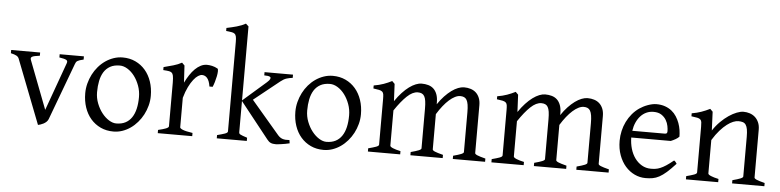

<svg xmlns="http://www.w3.org/2000/svg" viewBox="-46 -993 5055 1244"><g transform="rotate(5 2481.5 -371.5)"><path d="M482.9 -433.1Q468.3 -429.7 459 -426.8Q449.7 -423.8 443.8 -420.2Q438 -416.5 434.8 -411.9Q431.6 -407.2 429.2 -399.9L291 -28.8Q286.6 -18.1 278.3 -10.5Q270 -2.9 260.3 2.2Q250.5 7.3 241 10.3Q231.4 13.2 225.1 14.6L64 -399.9Q59.6 -413.6 46.9 -420.7Q34.2 -427.7 9.8 -433.1V-454.1H198.2V-433.1Q179.2 -430.7 167.2 -428.2Q155.3 -425.8 148.7 -422.1Q142.1 -418.5 141.1 -413.1Q140.1 -407.7 143.1 -399.9L263.2 -86.9L376 -399.9Q378.4 -407.2 377.7 -412.4Q377 -417.5 371.1 -421.1Q365.2 -424.8 354.2 -427.5Q343.3 -430.2 325.2 -433.1V-454.1H482.9Z M861.3 -222.2Q861.3 -260.7 848.6 -295.7Q835.9 -330.6 815.9 -357.2Q795.9 -383.8 770.5 -399.4Q745.1 -415 720.2 -415Q683.1 -415 657.7 -400.9Q632.3 -386.7 616.9 -362.1Q601.6 -337.4 594.7 -303.7Q587.9 -270 587.9 -231Q587.9 -192.4 601.6 -157.5Q615.2 -122.6 636 -96.2Q656.7 -69.8 681.6 -54.4Q706.5 -39.1 729 -39.1Q763.7 -39.1 788.6 -52Q813.5 -64.9 829.6 -88.9Q845.7 -112.8 853.5 -146.5Q861.3 -180.2 861.3 -222.2ZM937 -236.8Q937 -204.1 928.7 -172.9Q920.4 -141.6 905.8 -113.8Q891.1 -85.9 870.6 -62.3Q850.1 -38.6 825.4 -21.5Q800.8 -4.4 772.9 5.1Q745.1 14.6 715.3 14.6Q668.9 14.6 631.6 -2.9Q594.2 -20.5 567.6 -51.3Q541 -82 526.6 -124.5Q512.2 -167 512.2 -216.8Q512.2 -249 520.3 -280.3Q528.3 -311.5 542.7 -339.6Q557.1 -367.7 577.4 -391.4Q597.7 -415 622.3 -432.1Q647 -449.2 675.5 -459Q704.1 -468.8 734.4 -468.8Q780.3 -468.8 817.6 -451.2Q855 -433.6 881.6 -402.6Q908.2 -371.6 922.6 -329.1Q937 -286.6 937 -236.8Z M1352.1 -450.7Q1356.4 -447.8 1356.2 -433.6Q1356 -419.4 1352.3 -400.9Q1348.6 -382.3 1342.8 -362.8Q1336.9 -343.3 1331.1 -330.1H1310.1Q1307.1 -349.6 1301.8 -363.3Q1296.4 -377 1289.3 -385Q1282.2 -393.1 1273.7 -396.7Q1265.1 -400.4 1255.9 -400.4Q1245.1 -400.4 1230.7 -391.4Q1216.3 -382.3 1201.2 -363Q1186 -343.8 1171.1 -313.7Q1156.2 -283.7 1144.5 -242.2V-50.8Q1144.5 -43.5 1162.8 -35.6Q1181.2 -27.8 1227.1 -21V0H1002.9V-21Q1035.2 -28.3 1053.2 -35.4Q1071.3 -42.5 1071.3 -50.8V-335Q1071.3 -351.1 1070.3 -362.1Q1069.3 -373 1067.9 -379.9Q1066.4 -386.7 1064.2 -390.6Q1062 -394.5 1060.1 -397Q1056.6 -400.4 1052.5 -402.6Q1048.3 -404.8 1041.7 -406.2Q1035.2 -407.7 1025.9 -408.4Q1016.6 -409.2 1002.9 -410.2V-429.7Q1034.7 -438 1065.2 -446.5Q1095.7 -455.1 1120.1 -468.8L1137.2 -451.7L1143.6 -340.8Q1156.7 -367.7 1172.1 -391.1Q1187.5 -414.6 1205.1 -431.9Q1222.7 -449.2 1241.9 -459Q1261.2 -468.8 1282.2 -468.8Q1297.9 -468.8 1315.9 -464.8Q1334 -460.9 1352.1 -450.7Z M1386.7 0V-21Q1418.9 -29.3 1437 -35.6Q1455.1 -42 1455.1 -50.8V-632.8Q1455.1 -655.3 1452.4 -667.5Q1449.7 -679.7 1442.1 -685.8Q1434.6 -691.9 1421.1 -693.8Q1407.7 -695.8 1386.7 -698.2V-717.8Q1420.4 -724.6 1452.9 -733.6Q1485.4 -742.7 1510.3 -756.8L1528.3 -740.2V-258.8L1678.7 -390.1Q1694.8 -404.3 1698.2 -412.8Q1701.7 -421.4 1697 -425.8Q1692.4 -430.2 1681.4 -431.6Q1670.4 -433.1 1657.7 -433.1V-454.1H1842.8V-433.1Q1821.3 -430.7 1803.2 -425Q1785.2 -419.4 1764.6 -402.8L1598.1 -269.5L1781.7 -54.2Q1788.6 -46.4 1795.9 -41.3Q1803.2 -36.1 1812 -33.2Q1820.8 -30.3 1831.8 -29.5Q1842.8 -28.8 1856.9 -29.8L1859.9 -8.8Q1845.7 -5.4 1831.8 -2.9Q1817.9 -0.5 1805.9 1.2Q1793.9 2.9 1784.4 3.9Q1774.9 4.9 1770 4.9Q1749.5 4.9 1737.1 -1Q1724.6 -6.8 1713.9 -21L1528.3 -254.9V-50.8Q1528.3 -46.9 1530 -43.9Q1531.7 -41 1537.1 -37.8Q1542.5 -34.7 1553.2 -30.8Q1564 -26.9 1582 -21V0Z M2228 -222.2Q2228 -260.7 2215.3 -295.7Q2202.6 -330.6 2182.6 -357.2Q2162.6 -383.8 2137.2 -399.4Q2111.8 -415 2086.9 -415Q2049.8 -415 2024.4 -400.9Q1999 -386.7 1983.6 -362.1Q1968.3 -337.4 1961.4 -303.7Q1954.6 -270 1954.6 -231Q1954.6 -192.4 1968.3 -157.5Q1981.9 -122.6 2002.7 -96.2Q2023.4 -69.8 2048.3 -54.4Q2073.2 -39.1 2095.7 -39.1Q2130.4 -39.1 2155.3 -52Q2180.2 -64.9 2196.3 -88.9Q2212.4 -112.8 2220.2 -146.5Q2228 -180.2 2228 -222.2ZM2303.7 -236.8Q2303.7 -204.1 2295.4 -172.9Q2287.1 -141.6 2272.5 -113.8Q2257.8 -85.9 2237.3 -62.3Q2216.8 -38.6 2192.1 -21.5Q2167.5 -4.4 2139.6 5.1Q2111.8 14.6 2082 14.6Q2035.6 14.6 1998.3 -2.9Q1960.9 -20.5 1934.3 -51.3Q1907.7 -82 1893.3 -124.5Q1878.9 -167 1878.9 -216.8Q1878.9 -249 1887 -280.3Q1895 -311.5 1909.4 -339.6Q1923.8 -367.7 1944.1 -391.4Q1964.4 -415 1989 -432.1Q2013.7 -449.2 2042.2 -459Q2070.8 -468.8 2101.1 -468.8Q2147 -468.8 2184.3 -451.2Q2221.7 -433.6 2248.3 -402.6Q2274.9 -371.6 2289.3 -329.1Q2303.7 -286.6 2303.7 -236.8Z M2921.9 0V-21Q2957 -30.3 2973.4 -37.1Q2989.7 -43.9 2989.7 -50.8V-309.1Q2989.7 -338.9 2986.6 -358.6Q2983.4 -378.4 2976.8 -389.6Q2970.2 -400.9 2959.7 -405.5Q2949.2 -410.2 2934.6 -410.2Q2918.5 -410.2 2900.4 -401.1Q2882.3 -392.1 2863.3 -375.2Q2844.2 -358.4 2825 -334.2Q2805.7 -310.1 2787.1 -279.8V-50.8Q2787.1 -43.9 2802.2 -37.4Q2817.4 -30.8 2856 -21V0H2646V-21Q2681.2 -30.3 2697.5 -37.1Q2713.9 -43.9 2713.9 -50.8V-309.1Q2713.9 -338.9 2710.9 -358.6Q2708 -378.4 2701.4 -389.6Q2694.8 -400.9 2684.3 -405.5Q2673.8 -410.2 2658.7 -410.2Q2625.5 -410.2 2589.1 -376Q2552.7 -341.8 2511.2 -279.8V-50.8Q2511.2 -43.5 2529.5 -35.6Q2547.9 -27.8 2579.6 -21V0H2369.6V-21Q2401.9 -29.3 2419.9 -35.9Q2438 -42.5 2438 -50.8V-347.2Q2438 -366.7 2436.3 -377.9Q2434.6 -389.2 2427.5 -395.3Q2420.4 -401.4 2406.7 -404.3Q2393.1 -407.2 2369.6 -410.2V-429.7Q2388.2 -432.6 2403.8 -436.8Q2419.4 -440.9 2433.6 -445.8Q2447.8 -450.7 2460.7 -456.5Q2473.6 -462.4 2486.8 -468.8L2503.9 -451.7L2509.3 -339.8Q2531.2 -372.1 2553.7 -396.2Q2576.2 -420.4 2598.1 -436.5Q2620.1 -452.6 2640.6 -460.7Q2661.1 -468.8 2678.7 -468.8Q2702.1 -468.8 2721.9 -463.1Q2741.7 -457.5 2756.1 -444.1Q2770.5 -430.7 2778.8 -408.7Q2787.1 -386.7 2787.1 -354V-343.8Q2807.6 -374.5 2829.6 -397.7Q2851.6 -420.9 2873.3 -436.8Q2895 -452.6 2915.8 -460.7Q2936.5 -468.8 2954.6 -468.8Q2978 -468.8 2997.8 -462.4Q3017.6 -456.1 3032 -442.9Q3046.4 -429.7 3054.7 -409.4Q3063 -389.2 3063 -361.8V-50.8Q3063 -43.9 3078.1 -37.4Q3093.3 -30.8 3131.8 -21V0Z M3725.1 0V-21Q3760.3 -30.3 3776.6 -37.1Q3793 -43.9 3793 -50.8V-309.1Q3793 -338.9 3789.8 -358.6Q3786.6 -378.4 3780 -389.6Q3773.4 -400.9 3762.9 -405.5Q3752.4 -410.2 3737.8 -410.2Q3721.7 -410.2 3703.6 -401.1Q3685.5 -392.1 3666.5 -375.2Q3647.5 -358.4 3628.2 -334.2Q3608.9 -310.1 3590.3 -279.8V-50.8Q3590.3 -43.9 3605.5 -37.4Q3620.6 -30.8 3659.2 -21V0H3449.2V-21Q3484.4 -30.3 3500.7 -37.1Q3517.1 -43.9 3517.1 -50.8V-309.1Q3517.1 -338.9 3514.2 -358.6Q3511.2 -378.4 3504.6 -389.6Q3498 -400.9 3487.5 -405.5Q3477.1 -410.2 3461.9 -410.2Q3428.7 -410.2 3392.3 -376Q3356 -341.8 3314.5 -279.8V-50.8Q3314.5 -43.5 3332.8 -35.6Q3351.1 -27.8 3382.8 -21V0H3172.9V-21Q3205.1 -29.3 3223.1 -35.9Q3241.2 -42.5 3241.2 -50.8V-347.2Q3241.2 -366.7 3239.5 -377.9Q3237.8 -389.2 3230.7 -395.3Q3223.6 -401.4 3210 -404.3Q3196.3 -407.2 3172.9 -410.2V-429.7Q3191.4 -432.6 3207 -436.8Q3222.7 -440.9 3236.8 -445.8Q3251 -450.7 3263.9 -456.5Q3276.9 -462.4 3290 -468.8L3307.1 -451.7L3312.5 -339.8Q3334.5 -372.1 3356.9 -396.2Q3379.4 -420.4 3401.4 -436.5Q3423.3 -452.6 3443.8 -460.7Q3464.4 -468.8 3481.9 -468.8Q3505.4 -468.8 3525.1 -463.1Q3544.9 -457.5 3559.3 -444.1Q3573.7 -430.7 3582 -408.7Q3590.3 -386.7 3590.3 -354V-343.8Q3610.8 -374.5 3632.8 -397.7Q3654.8 -420.9 3676.5 -436.8Q3698.2 -452.6 3719 -460.7Q3739.7 -468.8 3757.8 -468.8Q3781.2 -468.8 3801 -462.4Q3820.8 -456.1 3835.2 -442.9Q3849.6 -429.7 3857.9 -409.4Q3866.2 -389.2 3866.2 -361.8V-50.8Q3866.2 -43.9 3881.3 -37.4Q3896.5 -30.8 3935.1 -21V0Z M4191.4 -417.5Q4166 -417.5 4144.8 -407.7Q4123.5 -397.9 4107.2 -380.1Q4090.8 -362.3 4079.8 -337.6Q4068.8 -313 4064.5 -283.2H4273.4Q4284.7 -283.2 4288.3 -286.9Q4292 -290.5 4292 -300.8Q4292 -314 4288.3 -333.7Q4284.7 -353.5 4273.7 -372.3Q4262.7 -391.1 4242.9 -404.3Q4223.1 -417.5 4191.4 -417.5ZM4372.1 -272Q4363.3 -262.2 4348.6 -253.9Q4334 -245.6 4318.4 -239.3H4061.5Q4062 -201.2 4072 -166.7Q4082 -132.3 4100.8 -106.2Q4119.6 -80.1 4146.2 -64.5Q4172.9 -48.8 4206.1 -48.8Q4221.2 -48.8 4235.6 -50.8Q4250 -52.7 4266.6 -59.6Q4283.2 -66.4 4303.5 -79.6Q4323.7 -92.8 4351.1 -115.2Q4357.4 -111.8 4362.1 -105.5Q4366.7 -99.1 4369.1 -95.2Q4336.4 -59.6 4311.8 -37.8Q4287.1 -16.1 4265.4 -4.4Q4243.7 7.3 4222.4 11Q4201.2 14.6 4176.3 14.6Q4138.7 14.6 4104.7 -1.5Q4070.8 -17.6 4044.9 -47.1Q4019 -76.7 4003.7 -118.4Q3988.3 -160.2 3988.3 -211.9Q3988.3 -244.6 3995.6 -276.4Q4002.9 -308.1 4016.8 -336.4Q4030.8 -364.7 4050.8 -388.7Q4070.8 -412.6 4096.2 -430.2Q4106.9 -437.5 4120.4 -444.6Q4133.8 -451.7 4148.4 -457Q4163.1 -462.4 4177.5 -465.6Q4191.9 -468.8 4205.1 -468.8Q4236.8 -468.8 4261.7 -460Q4286.6 -451.2 4305.2 -436.3Q4323.7 -421.4 4336.4 -401.6Q4349.1 -381.8 4357.2 -359.9Q4365.2 -337.9 4368.7 -315.2Q4372.1 -292.5 4372.1 -272Z M4738.3 0V-21Q4773.4 -30.3 4790 -37.1Q4806.6 -43.9 4806.6 -50.8V-309.1Q4806.6 -338.9 4803.2 -357.4Q4799.8 -376 4792.5 -386.7Q4785.2 -397.5 4773.2 -401.4Q4761.2 -405.3 4744.1 -405.3Q4729 -405.3 4710.4 -397.9Q4691.9 -390.6 4670.7 -374.5Q4649.4 -358.4 4626.2 -332.3Q4603 -306.2 4579.6 -268.1V-50.8Q4579.6 -43.5 4597.9 -35.6Q4616.2 -27.8 4647.9 -21V0H4438V-21Q4470.2 -29.3 4488.3 -35.9Q4506.3 -42.5 4506.3 -50.8V-347.2Q4506.3 -366.2 4504.9 -377.4Q4503.4 -388.7 4496.8 -395Q4490.2 -401.4 4476.6 -404.3Q4462.9 -407.2 4438 -410.2V-429.7Q4471.2 -435.1 4499.5 -445.1Q4527.8 -455.1 4555.2 -468.8L4572.3 -451.7L4577.6 -330.1Q4599.1 -362.8 4625 -388.4Q4650.9 -414.1 4677.2 -431.9Q4703.6 -449.7 4728.3 -459.2Q4752.9 -468.8 4772 -468.8Q4793 -468.8 4812.5 -462.4Q4832 -456.1 4846.9 -442.9Q4861.8 -429.7 4870.8 -409.4Q4879.9 -389.2 4879.9 -361.8V-50.8Q4879.9 -43.9 4894.8 -37.4Q4909.7 -30.8 4948.2 -21V0Z"/></g></svg>

Font: Gentium Plus
Style: Regular
Weight: 400
Designer: J. Victor Gaultney, Annie Olsen, Iska Routamaa
Foundry: SIL International
Version: Version 1.510